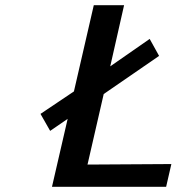

<svg xmlns="http://www.w3.org/2000/svg" viewBox="-20 -715 703 735"><path d="M135 -279 263 -365 339 -695H455L402 -461L553 -566L589 -501L377 -355L315 -85L636 -87L616 0H179L239 -260L172 -214Z"/></svg>

Font: Coval
Style: Medium Italic
Weight: 500
Foundry: Context Ltd
Version: Version 001.000